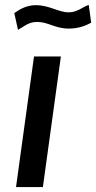

<svg xmlns="http://www.w3.org/2000/svg" viewBox="-20 -759 390 779"><path d="M118 -530 45 0H154L227 -530ZM340 -739C315 -731 294 -709 259 -709C217 -709 180 -738 126 -738C90 -738 64 -724 38 -706L53 -638C79 -652 95 -670 131 -670C176 -670 203 -643 259 -643C298 -643 329 -655 350 -667Z"/></svg>

Font: Cheyenne Sans Medium
Style: Italic
Weight: 500
Italic angle: -8.13011°
Designer: The Public Sans project authors (U.S. Web Design System), Libre Franklin designed by Pablo Impallari and Rodrigo Fuenzal
Foundry: The Cheyenne Sans Project Authors
Version: Version 2.007